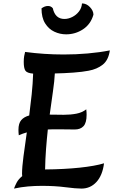

<svg xmlns="http://www.w3.org/2000/svg" viewBox="-20 -1093 666 1124"><path d="M62 11Q67 -4 77.5 -24Q88 -44 110 -62Q109 -68 109 -75Q109 -114 117.5 -178Q126 -242 137 -318Q112 -311 90 -301Q89 -309 88.5 -317.5Q88 -326 88 -333Q88 -371 104.5 -390Q121 -409 151 -417Q159 -478 165.5 -540.5Q172 -603 174 -662Q138 -665 128.5 -679.5Q119 -694 119 -731Q119 -750 121.5 -764.5Q124 -779 127 -789Q238 -774 353 -774Q424 -774 493 -780Q562 -786 623 -798Q615 -741 581.5 -714.5Q548 -688 499 -679Q463 -672 409.5 -668Q356 -664 301 -663Q299 -620 290 -558Q281 -496 271 -422Q293 -422 315.5 -421.5Q338 -421 353 -421Q393 -421 427 -427.5Q461 -434 485 -453Q486 -445 486.5 -437Q487 -429 487 -421Q487 -374 469 -354.5Q451 -335 418 -335Q395 -335 371.5 -335.5Q348 -336 323 -336Q308 -336 292 -336Q276 -336 260 -335Q254 -279 249.5 -220Q245 -161 244 -101Q357 -102 446.5 -111.5Q536 -121 589 -137Q580 -66 544.5 -27.5Q509 11 457 11Q424 11 363 3Q302 -5 225 -5Q185 -5 144 -1.5Q103 2 62 11ZM223 -1044Q231 -1050 240.5 -1054Q250 -1058 261 -1058Q278 -1058 289 -1045Q303 -982 357 -982Q380 -982 403 -993.5Q426 -1005 442 -1025.5Q458 -1046 460 -1073Q486 -1073 506.5 -1051.5Q527 -1030 527 -1007Q511 -951 466 -921.5Q421 -892 367 -892Q331 -892 298 -907.5Q265 -923 244 -956.5Q223 -990 223 -1044Z"/></svg>

Font: Merienda SemiBold
Style: Regular
Weight: 600
Designer: Eduardo Rodriguez Tunni
Foundry: Eduardo Rodriguez Tunni
Version: Version 2.001; ttfautohint (v1.8.4.7-5d5b)